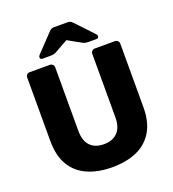

<svg xmlns="http://www.w3.org/2000/svg" viewBox="-160 -1027 1045 1159"><g transform="rotate(-20 362.5 -447.5)"><path d="M364 10Q273 10 205.5 -19.5Q138 -49 101 -110.5Q64 -172 64 -267V-675Q64 -686 71 -693Q78 -700 89 -700H218Q229 -700 236.5 -693Q244 -686 244 -675V-268Q244 -203 275 -170.5Q306 -138 363 -138Q419 -138 450.5 -170.5Q482 -203 482 -268V-675Q482 -686 489.5 -693Q497 -700 507 -700H637Q647 -700 654.5 -693Q662 -686 662 -675V-267Q662 -172 625 -110.5Q588 -49 521 -19.5Q454 10 364 10ZM191 -750Q175 -750 175 -764Q175 -772 183 -780L286 -888Q296 -899 303.5 -902Q311 -905 321 -905H406Q416 -905 423.5 -902Q431 -899 441 -888L543 -780Q551 -772 551 -764Q551 -750 536 -750H485Q477 -750 468 -751.5Q459 -753 451 -757L363 -806L276 -757Q268 -753 259 -751.5Q250 -750 241 -750Z"/></g></svg>

Font: Rubik
Style: Bold
Weight: 700
Designer: Hubert and Fischer
Foundry: Hubert and Fischer
Version: Version 2.300;gftools[0.9.30]